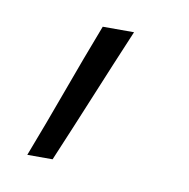

<svg xmlns="http://www.w3.org/2000/svg" viewBox="-40 -125 279 284"><g transform="rotate(10 100.0 17.0)"><path d="M141 -86Q119 -34 98 17Q77 68 55 120H17Q37 68 55.5 17Q74 -34 94 -86Z"/></g></svg>

Font: Josefin Slab
Style: Regular
Weight: 400
Designer: Santiago Orozco
Foundry: Typemade
Version: Version 1.000